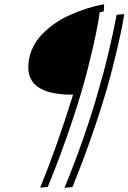

<svg xmlns="http://www.w3.org/2000/svg" viewBox="-20 -815 613 917"><path d="M456.1 -755.9 476.1 -761.2 477.1 -794.9Q436.5 -787.6 396.2 -774.9Q356 -762.2 314.5 -743.7Q272.9 -725.1 237.8 -700Q202.6 -674.8 174.8 -644.5Q147 -614.3 131.1 -575.2Q115.2 -536.1 115.2 -493.2Q115.2 -468.8 122.8 -449Q130.4 -429.2 142.3 -416Q154.3 -402.8 172.1 -392.8Q189.9 -382.8 208.3 -377.2Q226.6 -371.6 249 -368.2Q271.5 -364.7 289.8 -363.8Q308.1 -362.8 329.1 -362.8Q251.5 -112.8 171.9 81.1L208 78.1Q271.5 -76.7 321.5 -226.6Q371.6 -376.5 398.4 -483.4Q425.3 -590.3 438.7 -655.8Q452.1 -721.2 456.1 -755.9ZM537.1 -744.1Q537.1 -743.7 530 -708.7Q522.9 -673.8 517.6 -648.7Q512.2 -623.5 499.5 -569.6Q486.8 -515.6 474.4 -468.8Q461.9 -421.9 441.9 -353.3Q421.9 -284.7 400.4 -220Q378.9 -155.3 349.6 -75.7Q320.3 3.9 288.1 82L326.2 78.1Q388.2 -74.7 438 -223.9Q487.8 -373 514.6 -479.2Q541.5 -585.4 555.4 -650.6Q569.3 -715.8 573.2 -748Z"/></svg>

Font: Comic Neue Angular Light Italic
Style: Regular
Weight: 300
Italic angle: -12°
Designer: Craig Rozynski
Foundry: Craig Rozynski
Version: Version 2.003